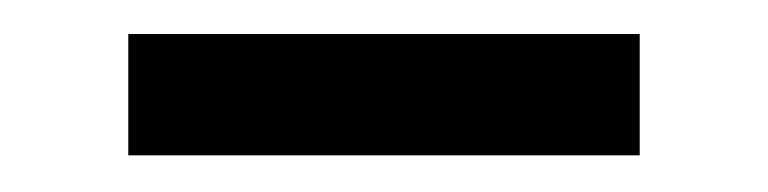

<svg xmlns="http://www.w3.org/2000/svg" viewBox="-20 -700 440 110"><path d="M53.5 -680.5V-611H346.5V-680.5Z"/></svg>

Font: Lato Semibold
Style: Regular
Weight: 600
Designer: Lukasz Dziedzic
Foundry: tyPoland Lukasz Dziedzic
Version: Version 2.006; 2014-01-15